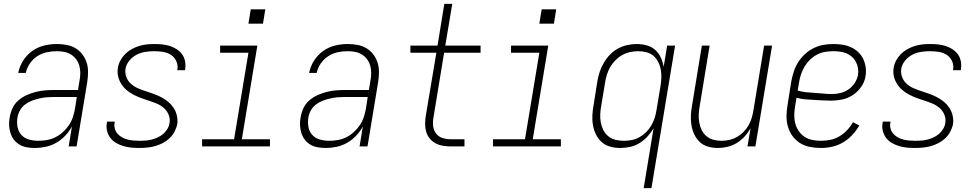

<svg xmlns="http://www.w3.org/2000/svg" viewBox="-20 -755 5040 990"><path d="M160 8Q139 8 118.5 4.5Q98 1 81 -9Q64 -19 52 -34.5Q40 -50 34 -69Q28 -88 27 -108.5Q26 -129 30 -150Q34 -174 44.5 -197Q55 -220 74.5 -237Q94 -254 117.5 -264.5Q141 -275 164.5 -281Q188 -287 212 -289Q236 -291 260 -291H382L390 -339Q394 -359 394 -378.5Q394 -398 389 -416Q384 -434 373 -449Q362 -464 346 -474Q330 -484 311 -487.5Q292 -491 272 -491Q247 -491 221 -485.5Q195 -480 172 -465Q149 -450 133.5 -427Q118 -404 113 -379H74Q80 -411 98.5 -441Q117 -471 145.5 -491.5Q174 -512 207 -520Q240 -528 272 -528Q298 -528 323 -523.5Q348 -519 369 -506.5Q390 -494 404.5 -475Q419 -456 426.5 -433Q434 -410 434 -384.5Q434 -359 430 -333L375 0H334L351 -103Q337 -77 316 -55Q295 -33 269.5 -18.5Q244 -4 215.5 2Q187 8 160 8ZM178 -29Q200 -29 222.5 -33Q245 -37 266 -47.5Q287 -58 305 -74.5Q323 -91 336 -110.5Q349 -130 356 -152Q363 -174 367 -196L376 -255H260Q241 -255 222 -253.5Q203 -252 183.5 -247.5Q164 -243 145 -236Q126 -229 109.5 -216.5Q93 -204 83 -186Q73 -168 70 -149Q66 -124 70.5 -100Q75 -76 90.5 -59Q106 -42 129.5 -35.5Q153 -29 178 -29Z M698 8Q677 8 656 6Q635 4 615.5 -2Q596 -8 578.5 -18Q561 -28 549 -44Q537 -60 532 -80Q527 -100 531 -121Q531 -123 531.5 -124.5Q532 -126 532 -128H572Q572 -127 571.5 -125.5Q571 -124 571 -123Q568 -107 572 -92Q576 -77 585.5 -66Q595 -55 608 -47.5Q621 -40 636 -36Q651 -32 666.5 -30.5Q682 -29 698 -29Q714 -29 729.5 -30Q745 -31 761 -35Q777 -39 792.5 -46Q808 -53 821 -64Q834 -75 843 -90Q852 -105 854 -120Q858 -143 849.5 -163.5Q841 -184 825 -198Q809 -212 789 -220.5Q769 -229 748.5 -235.5Q728 -242 707.5 -249.5Q687 -257 668 -267Q649 -277 633 -290.5Q617 -304 605.5 -322Q594 -340 589 -361.5Q584 -383 588 -406Q591 -425 601 -443.5Q611 -462 626 -477Q641 -492 659.5 -502Q678 -512 697.5 -518Q717 -524 736.5 -526Q756 -528 775 -528Q796 -528 816.5 -526Q837 -524 855.5 -518Q874 -512 890.5 -501.5Q907 -491 918.5 -475.5Q930 -460 934 -440Q938 -420 935 -400Q935 -398 934.5 -396.5Q934 -395 934 -393H894Q894 -395 894 -396Q894 -397 895 -398Q898 -421 888.5 -441Q879 -461 861 -472.5Q843 -484 820.5 -487.5Q798 -491 775 -491Q753 -491 729.5 -487.5Q706 -484 684.5 -473Q663 -462 647 -442.5Q631 -423 627 -400Q624 -377 632 -356.5Q640 -336 656 -322Q672 -308 692 -299.5Q712 -291 732.5 -284.5Q753 -278 773.5 -270.5Q794 -263 813 -253Q832 -243 848 -229.5Q864 -216 875.5 -198.5Q887 -181 892 -159Q897 -137 894 -115Q890 -95 879.5 -75.5Q869 -56 853.5 -41.5Q838 -27 818.5 -17Q799 -7 779 -1.5Q759 4 738.5 6Q718 8 698 8Z M1022 0V-37H1187L1261 -483H1115V-520H1307L1227 -37H1372V0ZM1261 -633 1273 -707H1348L1336 -633Z M1660 8Q1639 8 1618.5 4.5Q1598 1 1581 -9Q1564 -19 1552 -34.5Q1540 -50 1534 -69Q1528 -88 1527 -108.5Q1526 -129 1530 -150Q1534 -174 1544.5 -197Q1555 -220 1574.5 -237Q1594 -254 1617.5 -264.5Q1641 -275 1664.5 -281Q1688 -287 1712 -289Q1736 -291 1760 -291H1882L1890 -339Q1894 -359 1894 -378.5Q1894 -398 1889 -416Q1884 -434 1873 -449Q1862 -464 1846 -474Q1830 -484 1811 -487.5Q1792 -491 1772 -491Q1747 -491 1721 -485.5Q1695 -480 1672 -465Q1649 -450 1633.5 -427Q1618 -404 1613 -379H1574Q1580 -411 1598.5 -441Q1617 -471 1645.5 -491.5Q1674 -512 1707 -520Q1740 -528 1772 -528Q1798 -528 1823 -523.5Q1848 -519 1869 -506.5Q1890 -494 1904.5 -475Q1919 -456 1926.5 -433Q1934 -410 1934 -384.5Q1934 -359 1930 -333L1875 0H1834L1851 -103Q1837 -77 1816 -55Q1795 -33 1769.5 -18.5Q1744 -4 1715.5 2Q1687 8 1660 8ZM1678 -29Q1700 -29 1722.5 -33Q1745 -37 1766 -47.5Q1787 -58 1805 -74.5Q1823 -91 1836 -110.5Q1849 -130 1856 -152Q1863 -174 1867 -196L1876 -255H1760Q1741 -255 1722 -253.5Q1703 -252 1683.5 -247.5Q1664 -243 1645 -236Q1626 -229 1609.5 -216.5Q1593 -204 1583 -186Q1573 -168 1570 -149Q1566 -124 1570.5 -100Q1575 -76 1590.5 -59Q1606 -42 1629.5 -35.5Q1653 -29 1678 -29Z M2304 0Q2284 0 2263.5 -3.5Q2243 -7 2226 -16Q2209 -25 2196.5 -40Q2184 -55 2178 -74Q2172 -93 2172 -113.5Q2172 -134 2175 -155L2230 -483H2096V-520H2236L2271 -735H2312L2276 -520H2458V-483H2270L2215 -149Q2211 -126 2213.5 -104.5Q2216 -83 2228.5 -66.5Q2241 -50 2261.5 -43.5Q2282 -37 2304 -37H2375V0Z M2522 0V-37H2687L2761 -483H2615V-520H2807L2727 -37H2872V0ZM2761 -633 2773 -707H2848L2836 -633Z M3299 215 3350 -94Q3337 -71 3318.5 -51Q3300 -31 3277 -17Q3254 -3 3228.5 2.5Q3203 8 3178 8Q3151 8 3126 1Q3101 -6 3082.5 -22.5Q3064 -39 3053 -61.5Q3042 -84 3037.5 -109.5Q3033 -135 3034.5 -162Q3036 -189 3041 -215L3060 -335Q3064 -360 3072 -384Q3080 -408 3093 -430.5Q3106 -453 3124.5 -472.5Q3143 -492 3166 -504.5Q3189 -517 3214 -522.5Q3239 -528 3263 -528Q3290 -528 3315 -521Q3340 -514 3358.5 -497.5Q3377 -481 3387.5 -458Q3398 -435 3402 -410L3420 -520H3461L3339 215ZM3197 -29Q3217 -29 3237.5 -33Q3258 -37 3277 -47.5Q3296 -58 3311.5 -73.5Q3327 -89 3338 -107.5Q3349 -126 3355.5 -146.5Q3362 -167 3365 -187L3385 -307Q3389 -329 3390 -351Q3391 -373 3387.5 -394Q3384 -415 3374.5 -434Q3365 -453 3350 -466.5Q3335 -480 3314 -485.5Q3293 -491 3271 -491Q3250 -491 3229 -486.5Q3208 -482 3189 -471.5Q3170 -461 3154 -445Q3138 -429 3127 -410Q3116 -391 3109.5 -370.5Q3103 -350 3100 -329L3080 -209Q3076 -187 3075 -165.5Q3074 -144 3078 -123Q3082 -102 3091.5 -83.5Q3101 -65 3117 -52Q3133 -39 3154 -34Q3175 -29 3197 -29Z M3682 8Q3655 8 3630.5 1Q3606 -6 3588 -23Q3570 -40 3559.5 -63Q3549 -86 3545 -111Q3541 -136 3542.5 -162.5Q3544 -189 3549 -215L3599 -520H3639L3588 -209Q3584 -188 3583 -166Q3582 -144 3585.5 -123.5Q3589 -103 3598 -84.5Q3607 -66 3622.5 -53Q3638 -40 3658 -34.5Q3678 -29 3700 -29Q3720 -29 3740.5 -33.5Q3761 -38 3779.5 -48.5Q3798 -59 3813.5 -74.5Q3829 -90 3839.5 -108.5Q3850 -127 3856 -147Q3862 -167 3865 -187L3920 -520H3961L3875 0H3834L3850 -93Q3837 -70 3819 -50.5Q3801 -31 3778.5 -17.5Q3756 -4 3731 2Q3706 8 3682 8Z M4213 8Q4184 8 4156 2.5Q4128 -3 4105 -17.5Q4082 -32 4066 -54Q4050 -76 4042.5 -102.5Q4035 -129 4035.5 -157.5Q4036 -186 4041 -215L4060 -335Q4065 -361 4073 -386Q4081 -411 4095.5 -434Q4110 -457 4130.5 -476Q4151 -495 4175.5 -507Q4200 -519 4225.5 -523.5Q4251 -528 4277 -528Q4301 -528 4324 -524.5Q4347 -521 4367.5 -511.5Q4388 -502 4404.5 -487Q4421 -472 4430.5 -452Q4440 -432 4443.5 -409Q4447 -386 4443 -363Q4439 -334 4421 -308Q4403 -282 4377.5 -265Q4352 -248 4322.5 -242Q4293 -236 4265 -236Q4242 -236 4219.5 -237.5Q4197 -239 4174.5 -240Q4152 -241 4130 -243Q4108 -245 4087 -251L4080 -209Q4076 -186 4075.5 -163Q4075 -140 4080.5 -119Q4086 -98 4098 -80Q4110 -62 4128 -50Q4146 -38 4168 -33.5Q4190 -29 4213 -29Q4237 -29 4261.5 -34Q4286 -39 4308 -52Q4330 -65 4348 -84Q4366 -103 4378 -125L4411 -108Q4396 -82 4374.5 -59Q4353 -36 4326.5 -20.5Q4300 -5 4271 1.5Q4242 8 4213 8ZM4270 -270Q4292 -270 4314 -275.5Q4336 -281 4355 -294Q4374 -307 4387 -327Q4400 -347 4404 -368Q4407 -386 4404 -403.5Q4401 -421 4393.5 -435.5Q4386 -450 4373.5 -461.5Q4361 -473 4345.5 -479.5Q4330 -486 4312.5 -488.5Q4295 -491 4277 -491Q4256 -491 4234.5 -487.5Q4213 -484 4193 -473.5Q4173 -463 4156.5 -447Q4140 -431 4128.5 -411.5Q4117 -392 4110 -371Q4103 -350 4100 -329L4093 -288Q4114 -282 4136 -279.5Q4158 -277 4180.5 -276Q4203 -275 4225.5 -272.5Q4248 -270 4270 -270Z M4698 8Q4677 8 4656 6Q4635 4 4615.5 -2Q4596 -8 4578.5 -18Q4561 -28 4549 -44Q4537 -60 4532 -80Q4527 -100 4531 -121Q4531 -123 4531.5 -124.5Q4532 -126 4532 -128H4572Q4572 -127 4571.5 -125.5Q4571 -124 4571 -123Q4568 -107 4572 -92Q4576 -77 4585.5 -66Q4595 -55 4608 -47.5Q4621 -40 4636 -36Q4651 -32 4666.5 -30.5Q4682 -29 4698 -29Q4714 -29 4729.5 -30Q4745 -31 4761 -35Q4777 -39 4792.5 -46Q4808 -53 4821 -64Q4834 -75 4843 -90Q4852 -105 4854 -120Q4858 -143 4849.5 -163.5Q4841 -184 4825 -198Q4809 -212 4789 -220.5Q4769 -229 4748.5 -235.5Q4728 -242 4707.5 -249.5Q4687 -257 4668 -267Q4649 -277 4633 -290.5Q4617 -304 4605.5 -322Q4594 -340 4589 -361.5Q4584 -383 4588 -406Q4591 -425 4601 -443.5Q4611 -462 4626 -477Q4641 -492 4659.5 -502Q4678 -512 4697.5 -518Q4717 -524 4736.5 -526Q4756 -528 4775 -528Q4796 -528 4816.5 -526Q4837 -524 4855.5 -518Q4874 -512 4890.5 -501.5Q4907 -491 4918.5 -475.5Q4930 -460 4934 -440Q4938 -420 4935 -400Q4935 -398 4934.5 -396.5Q4934 -395 4934 -393H4894Q4894 -395 4894 -396Q4894 -397 4895 -398Q4898 -421 4888.5 -441Q4879 -461 4861 -472.5Q4843 -484 4820.5 -487.5Q4798 -491 4775 -491Q4753 -491 4729.5 -487.5Q4706 -484 4684.5 -473Q4663 -462 4647 -442.5Q4631 -423 4627 -400Q4624 -377 4632 -356.5Q4640 -336 4656 -322Q4672 -308 4692 -299.5Q4712 -291 4732.5 -284.5Q4753 -278 4773.5 -270.5Q4794 -263 4813 -253Q4832 -243 4848 -229.5Q4864 -216 4875.5 -198.5Q4887 -181 4892 -159Q4897 -137 4894 -115Q4890 -95 4879.5 -75.5Q4869 -56 4853.5 -41.5Q4838 -27 4818.5 -17Q4799 -7 4779 -1.5Q4759 4 4738.5 6Q4718 8 4698 8Z"/></svg>

Font: Iosevka SS04 Extralight
Style: Italic
Weight: 200
Italic angle: -9°
Monospace: yes
Designer: Belleve Invis
Foundry: Belleve Invis
Version: Version 19.0.0; ttfautohint (v1.8.4)